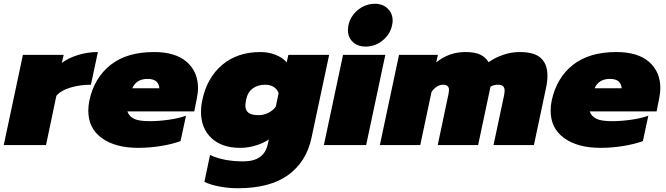

<svg xmlns="http://www.w3.org/2000/svg" viewBox="-39 -772 3546 1022"><path d="M83 -480H300L290 -437Q324 -463 375.5 -479Q427 -495 482 -495L445 -321Q386 -321 335 -305.5Q284 -290 261 -262L206 0H-19Z M431 -183Q431 -210 437 -238Q463 -358 549.5 -426.5Q636 -495 781 -495Q895 -495 955 -442.5Q1015 -390 1015 -303Q1015 -279 1008 -244L995 -179H639Q648 -153 674 -140Q700 -127 758 -127Q805 -127 858.5 -134.5Q912 -142 951 -156L922 -21Q879 -5 818.5 5Q758 15 696 15Q575 15 503 -37Q431 -89 431 -183ZM809 -302Q808 -325 793 -338.5Q778 -352 746 -352Q687 -352 665 -302Z M1049 196 1079 53Q1152 87 1256 87Q1366 87 1386 -3L1392 -30Q1364 -10 1322.5 2.5Q1281 15 1239 15Q1142 15 1086.5 -37Q1031 -89 1031 -176Q1031 -209 1038 -240Q1063 -358 1143.5 -426.5Q1224 -495 1348 -495Q1391 -495 1428.5 -480Q1466 -465 1487 -440L1496 -480H1713L1619 -38Q1592 89 1495 159.5Q1398 230 1226 230Q1178 230 1130 221Q1082 212 1049 196ZM1429 -204 1444 -276Q1437 -297 1418 -309Q1399 -321 1373 -321Q1333 -321 1306 -301Q1279 -281 1271 -241Q1267 -219 1267 -211Q1267 -184 1284 -171.5Q1301 -159 1338 -159Q1364 -159 1388.5 -171Q1413 -183 1429 -204Z M1813 -612Q1813 -649 1833 -681.5Q1853 -714 1886 -733Q1919 -752 1956 -752Q1998 -752 2024.5 -726.5Q2051 -701 2051 -662Q2051 -650 2048 -638Q2038 -589 1997.5 -556.5Q1957 -524 1908 -524Q1865 -524 1839 -548.5Q1813 -573 1813 -612ZM1787 -480H2012L1910 0H1685Z M2085 -480H2292L2283 -440Q2351 -495 2438 -495Q2489 -495 2517 -481.5Q2545 -468 2562 -441Q2597 -466 2640.5 -480.5Q2684 -495 2727 -495Q2806 -495 2840.5 -462.5Q2875 -430 2875 -369Q2875 -336 2866 -297L2803 0H2588L2644 -264Q2647 -279 2647 -289Q2647 -305 2639 -313Q2631 -321 2612 -321Q2590 -321 2572 -311L2506 0H2291L2349 -275Q2351 -289 2351 -293Q2351 -321 2320 -321Q2286 -321 2258 -283L2198 0H1983Z M2892 -183Q2892 -210 2898 -238Q2924 -358 3010.5 -426.5Q3097 -495 3242 -495Q3356 -495 3416 -442.5Q3476 -390 3476 -303Q3476 -279 3469 -244L3456 -179H3100Q3109 -153 3135 -140Q3161 -127 3219 -127Q3266 -127 3319.5 -134.5Q3373 -142 3412 -156L3383 -21Q3340 -5 3279.5 5Q3219 15 3157 15Q3036 15 2964 -37Q2892 -89 2892 -183ZM3270 -302Q3269 -325 3254 -338.5Q3239 -352 3207 -352Q3148 -352 3126 -302Z"/></svg>

Font: Prompt Black
Style: Italic
Weight: 900
Italic angle: -12°
Designer: Katatrad Team
Foundry: CadsonDemak
Version: Version 1.001